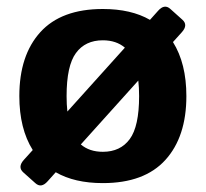

<svg xmlns="http://www.w3.org/2000/svg" viewBox="-20 -550 629 587"><path d="M39.1 -256.3Q39.1 -380.9 103.3 -451.7Q167.5 -522.5 294.4 -522.5Q380.9 -522.5 438.5 -489.3L463.4 -517.1Q482.9 -539.1 501 -522.5L537.6 -489.7Q555.7 -473.6 536.1 -451.7L508.8 -421.4Q549.8 -356 549.8 -256.3Q549.8 -131.8 485.6 -61Q421.4 9.8 294.4 9.8Q208 9.8 150.4 -23.4L125.5 4.4Q106 26.4 87.9 9.8L51.3 -22.9Q33.2 -39.1 52.7 -61L80.1 -91.3Q39.1 -156.7 39.1 -256.3ZM183.6 -256.3Q183.6 -230.5 186 -209L361.8 -404.3Q335.4 -426.8 294.4 -426.8Q240.7 -426.8 212.2 -387.9Q183.6 -349.1 183.6 -256.3ZM227.1 -108.4Q253.4 -85.9 294.4 -85.9Q348.1 -85.9 376.7 -124.8Q405.3 -163.6 405.3 -256.3Q405.3 -282.2 402.8 -303.7Z"/></svg>

Font: Istok
Style: Bold
Weight: 700
Designer: Andrey V. Panov
Foundry: Andrey V. Panov
Version: Version 1.0.1